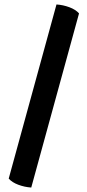

<svg xmlns="http://www.w3.org/2000/svg" viewBox="-20 -810 389 860"><path d="M19 -10 233 -790Q263 -788 291 -777.5Q319 -767 334 -750L120 30Q90 28 62 17.5Q34 7 19 -10Z"/></svg>

Font: Langar
Style: Regular
Weight: 400
Designer: Alessia Mazzarella
Foundry: Typeland
Version: Version 1.001; ttfautohint (v1.8.3)